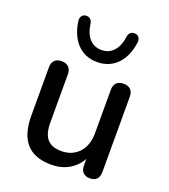

<svg xmlns="http://www.w3.org/2000/svg" viewBox="-138 -850 846 959"><g transform="rotate(20 284.5 -370.5)"><path d="M284 -551C374 -551 429 -616 442 -712C445 -734 432 -750 414 -750C396 -751 383 -741 380 -720C371 -650 334 -615 284 -615C235 -615 198 -650 189 -720C185 -741 173 -751 155 -750C137 -750 124 -734 127 -712C140 -616 195 -551 284 -551ZM245 9C313 9 369 -22 400 -78V-44C400 -11 418 7 449 7C481 7 498 -11 498 -44V-444C498 -477 480 -495 448 -495C415 -495 397 -477 397 -444V-212C397 -127 345 -72 269 -72C200 -72 169 -109 169 -187V-444C169 -477 150 -495 118 -495C86 -495 68 -477 68 -444V-188C68 -57 125 9 245 9Z"/></g></svg>

Font: Nunito SemiBold
Style: Regular
Weight: 600
Designer: Vernon Adams
Foundry: Vernon Adams
Version: Version 3.602